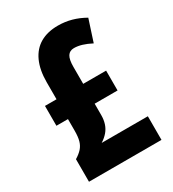

<svg xmlns="http://www.w3.org/2000/svg" viewBox="-176 -823 833 922"><g transform="rotate(-30 240.5 -362.0)"><path d="M289 -724Q328 -724 364 -714Q400 -704 435 -684L396 -564Q369 -578 346 -585Q323 -592 302 -592Q278 -592 266.5 -574Q255 -556 255 -515V-421H382V-311H255V-248Q255 -222 248 -200.5Q241 -179 226.5 -162Q212 -145 190 -131H446V0H44V-125Q67 -139 81 -154.5Q95 -170 101 -191.5Q107 -213 107 -247V-311H43V-421H107V-515Q107 -583 128.5 -630Q150 -677 190.5 -700.5Q231 -724 289 -724Z"/></g></svg>

Font: Noto Sans Khmer ExtraCondensed ExtraBold
Style: Regular
Weight: 800
Width: 2
Designer: Danh Hong and the Monotype Design Team
Foundry: Monotype Imaging Inc.
Version: Version 2.004